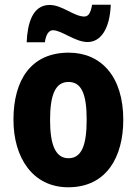

<svg xmlns="http://www.w3.org/2000/svg" viewBox="-20 -783 580 813"><path d="M93 -604H170C175 -642 190 -655 204 -655C241 -655 298 -605 351 -605C405 -605 445 -658 449 -763H370C364 -729 355 -713 337 -713C293 -713 244 -762 190 -762C117 -762 96 -682 93 -604ZM502 -276C502 -458 409 -560 271 -560C112 -560 37 -445 37 -276C37 -116 118 10 269 10C431 10 502 -118 502 -276ZM192 -275C192 -383 215 -436 270 -436C326 -436 347 -383 347 -276C347 -169 326 -113 270 -113C215 -113 192 -170 192 -275Z"/></svg>

Font: Noto Sans Khmer UI Condensed ExtraBold
Style: Regular
Weight: 800
Width: 3
Designer: Danh Hong and the Monotype Design Team
Foundry: Monotype Imaging Inc.
Version: Version 2.002